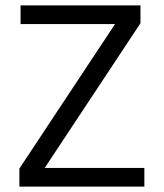

<svg xmlns="http://www.w3.org/2000/svg" viewBox="-20 -694 609 714"><path d="M502.4 -674V-607.7L146.3 -69.5H516.8V0H52.1V-67.2L407.8 -604.5H56.5V-674Z"/></svg>

Font: Hind Variable Light
Style: Regular
Weight: 300
Designer: Manushi Parikh, Satya Rajpurohit
Foundry: Indian Type Foundry
Version: Version 3.000